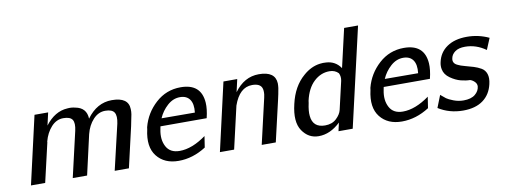

<svg xmlns="http://www.w3.org/2000/svg" viewBox="-59 -999 3461 1317"><g transform="rotate(-10 1672.0 -340.5)"><path d="M70 0 178 -473H273L253 -385Q319 -472 407 -477Q435 -480 462 -473Q539 -459 542 -382Q613 -480 717 -480Q833 -480 835 -397Q836 -379 833 -360.5Q830 -342 824.5 -318.5Q819 -295 817 -281L752 1H653L727 -315Q738 -367 723 -391.5Q708 -416 660 -416Q612 -416 575.5 -376.5Q539 -337 524 -277L461 0H361L434 -316Q446 -369 431 -392.5Q416 -416 368 -416Q320 -416 284 -376.5Q248 -337 232 -277V-272L169 0Z M922 -240Q922 -245 924 -255Q949 -351 1023 -418Q1097 -485 1197 -485Q1340 -485 1349 -351Q1352 -307 1337 -245H1015Q1013 -240 1011 -224Q997 -155 1023.5 -105.5Q1050 -56 1116 -56Q1203 -56 1301 -127L1289 -49Q1197 10 1098 10Q999 10 947 -56Q895 -122 922 -240ZM1032 -298 1264 -297Q1271 -357 1249 -388Q1227 -419 1181 -419Q1133 -419 1093 -383Q1053 -347 1032 -298Z M1386 0 1494 -473H1590L1570 -385Q1639 -480 1741 -480Q1855 -480 1859 -396Q1859 -379 1857 -363.5Q1855 -348 1849.5 -322.5Q1844 -297 1842 -288Q1815 -174 1775 1H1677L1750 -315Q1752 -323 1754 -337Q1757 -366 1750 -383Q1737 -415 1683 -415Q1595 -415 1553 -295L1485 0Z M1946 -237Q1973 -356 2050 -422Q2104 -470 2167 -478Q2188 -481 2211 -479Q2275 -475 2311 -422L2373 -691H2470L2311 0H2212L2219 -32Q2221 -36 2221 -41L2225 -58Q2154 10 2073 10Q2002 10 1959.5 -53Q1917 -116 1946 -237ZM2046 -241Q2046 -238 2045 -233Q2044 -228 2044 -226Q2032 -172 2036 -137Q2044 -55 2129 -55Q2178 -55 2208 -83.5Q2238 -112 2245 -142L2290 -337Q2296 -366 2284 -391Q2260 -416 2222 -416Q2161 -416 2113 -371Q2065 -326 2046 -241Z M2477 -240Q2477 -245 2479 -255Q2504 -351 2578 -418Q2652 -485 2752 -485Q2895 -485 2904 -351Q2907 -307 2892 -245H2570Q2568 -240 2566 -224Q2552 -155 2578.5 -105.5Q2605 -56 2671 -56Q2758 -56 2856 -127L2844 -49Q2752 10 2653 10Q2554 10 2502 -56Q2450 -122 2477 -240ZM2587 -298 2819 -297Q2826 -357 2804 -388Q2782 -419 2736 -419Q2688 -419 2648 -383Q2608 -347 2587 -298Z M2908 -39 2942 -125H2941Q2964 -105 2977.5 -95Q2991 -85 3024.5 -72Q3058 -59 3094 -59Q3147 -59 3175 -82Q3203 -105 3206 -137Q3207 -155 3193.5 -169Q3180 -183 3162 -189Q3134 -189 3098.5 -198Q3063 -207 3026.5 -232.5Q2990 -258 2983 -295Q2978 -319 2984 -345Q2998 -411 3052 -448Q3106 -485 3191 -485Q3272 -485 3344 -451L3311 -372Q3244 -420 3167 -420Q3122 -420 3097.5 -402Q3073 -384 3068 -359Q3059 -323 3095 -307Q3112 -298 3144.5 -289.5Q3177 -281 3203 -273Q3229 -265 3253.5 -251Q3278 -237 3287.5 -208.5Q3297 -180 3287 -138Q3271 -68 3218.5 -29.5Q3166 9 3080 9Q2984 9 2908 -39Z"/></g></svg>

Font: Coval
Style: Italic
Weight: 400
Foundry: Context Ltd
Version: Version 001.000